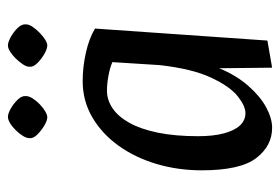

<svg xmlns="http://www.w3.org/2000/svg" viewBox="-130 -558 701 480"><g transform="rotate(-90 220.0 -318.5)"><path d="M139.9 11.8Q94.7 11.8 64.2 -28.1Q33.7 -68 33.7 -164Q33.7 -223.4 49.5 -276.9Q65.4 -330.4 95.1 -371.9Q124.8 -413.4 166 -437.6Q207.1 -461.8 257 -461.8Q291.9 -461.8 327.7 -453.8Q363.5 -445.8 388.1 -431L358.1 0L290.3 11.8L288.9 -120.5Q271.1 -77.5 244.9 -47.8Q218.7 -18 191.2 -3.1Q163.7 11.8 139.9 11.8ZM176.7 -54.9Q194.6 -54.9 219.2 -74.5Q243.7 -94.2 265.6 -141.2Q287.5 -188.2 296.7 -268.8L304.2 -387.5Q291.8 -393.2 271 -397.2Q250.3 -401.1 232.7 -401.1Q209.5 -401.1 188.8 -387.1Q168.1 -373.1 152.4 -345Q136.7 -316.9 127.8 -273.7Q119 -230.5 119 -173Q119 -135.3 126.1 -108.7Q133.2 -82.1 146 -68.5Q158.9 -54.9 176.7 -54.9ZM166.5 -550.3Q158.2 -550.3 145.6 -557.7Q133 -565.2 123 -575.3Q113.1 -585.4 114.1 -594.7Q114.1 -602.3 119.9 -611.5Q125.7 -620.7 134.3 -629.4Q142.8 -638.1 151.8 -643.4Q160.8 -648.7 167.1 -648.7Q175.4 -648.7 187.9 -641.7Q200.4 -634.6 210.4 -624.3Q220.3 -614.1 219.3 -603.7Q219.3 -595.9 213.5 -586.9Q207.7 -577.8 199 -569.3Q190.3 -560.9 181.4 -555.6Q172.6 -550.3 166.5 -550.3ZM345.8 -550.3Q337.5 -550.3 324.5 -557.7Q311.5 -565.2 301.6 -575.3Q291.6 -585.4 292.6 -594.7Q292.6 -602.3 298.8 -611.5Q305 -620.7 313.5 -629.4Q322.1 -638.1 330.7 -643.4Q339.3 -648.7 345.6 -648.7Q354 -648.7 366.8 -641.7Q379.7 -634.6 389.7 -624.3Q399.6 -614.1 398.6 -603.7Q398.6 -595.9 392.4 -586.9Q386.2 -577.8 377.5 -569.3Q368.8 -560.9 360.4 -555.6Q351.9 -550.3 345.8 -550.3Z"/></g></svg>

Font: Ancizar Sans Thin
Style: Italic
Weight: 100
Italic angle: -4°
Designer: Cesar Puertas, Viviana Monsalve, Julian Moncada, Julian Prieto, Jose Castro, Mariel Hernandez, Felipe Aragon, Sara Alarc
Version: Version 8.100